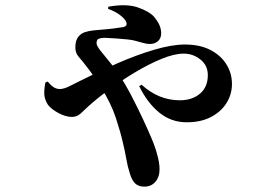

<svg xmlns="http://www.w3.org/2000/svg" viewBox="-20 -622 1040 716"><path d="M518 74Q496 74 483.5 61.5Q471 49 464 24Q456 0 451 -29.5Q446 -59 438 -91Q430 -127 412.5 -181Q395 -235 357 -296Q342 -320 328 -340Q314 -360 302 -375Q287 -395 274 -409.5Q261 -424 261 -445Q261 -470 271 -483.5Q281 -497 296.5 -502Q312 -507 327.5 -508.5Q343 -510 355 -511Q381 -513 405 -516Q429 -519 440 -521Q456 -525 451 -539Q447 -551 428 -565.5Q409 -580 383 -589L384 -597Q451 -609 493.5 -594.5Q536 -580 555 -559Q568 -543 574.5 -528.5Q581 -514 581 -498Q581 -479 569 -468.5Q557 -458 539 -458Q526 -458 509.5 -463Q493 -468 484 -470Q474 -473 455 -475Q436 -477 414.5 -478.5Q393 -480 371 -481Q359 -481 349.5 -478Q340 -475 340 -461Q340 -452 353.5 -434.5Q367 -417 385.5 -395Q404 -373 420 -350Q446 -311 470 -265Q494 -219 513 -178Q532 -137 543 -111Q556 -82 565.5 -48.5Q575 -15 575 9Q575 38 559.5 56Q544 74 518 74ZM676 -166Q618 -166 573.5 -202.5Q529 -239 499 -301L508 -306Q540 -277 575.5 -262.5Q611 -248 651 -248Q696 -248 725.5 -272.5Q755 -297 755 -342Q755 -378 727.5 -400Q700 -422 665 -422Q630 -422 582.5 -402.5Q535 -383 484 -352.5Q433 -322 387.5 -288.5Q342 -255 310 -226Q294 -211 280.5 -198.5Q267 -186 248 -186Q225 -186 198 -200.5Q171 -215 159 -231Q149 -246 146 -263Q143 -280 149 -314L158 -318Q168 -305 179 -297.5Q190 -290 203 -290Q218 -290 239 -300.5Q260 -311 280 -321Q347 -355 418 -386Q489 -417 555 -436.5Q621 -456 670 -456Q725 -456 764 -436Q803 -416 824 -382.5Q845 -349 845 -309Q845 -270 824.5 -237.5Q804 -205 766.5 -185.5Q729 -166 676 -166Z"/></svg>

Font: Noto Serif HK ExtraLight ExtraBold
Style: Regular
Weight: 800
Version: Version 2.003-H1;hotconv 1.1.1;makeotfexe 2.6.0